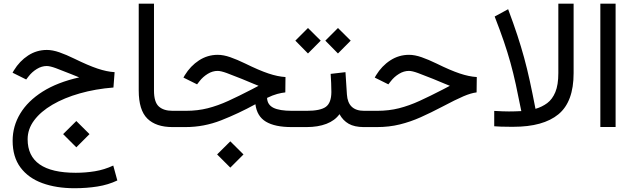

<svg xmlns="http://www.w3.org/2000/svg" viewBox="-20 -687 3420 1038"><path d="M408.2 -268.6Q398.9 -272.5 391.6 -275.4Q384.3 -278.3 363.8 -286.6Q314.5 -306.6 282.2 -318.4Q250 -330.1 232.9 -330.1Q205.1 -330.1 179 -314Q152.8 -297.9 134.8 -274.4L121.6 -257.3L47.9 -293.9L55.2 -306.6Q85.9 -356.9 132.1 -387Q178.2 -417 233.4 -417Q264.2 -417 301.3 -404.1Q338.4 -391.1 381.3 -370.1Q457 -333 507.3 -316.2Q557.6 -299.3 599.6 -296.9L593.3 -213.9Q495.6 -206.1 411.4 -182.1Q327.1 -158.2 263.7 -121.1Q200.2 -84 164.8 -36.6Q129.4 10.7 129.4 65.9Q129.4 247.1 389.6 247.1Q442.4 247.1 493.2 238.8Q543.9 230.5 592.3 208L614.3 288.6Q565.4 312 506.8 321.3Q448.2 330.6 382.8 330.6Q284.2 330.6 208.7 303Q133.3 275.4 90.8 218.5Q48.3 161.6 48.3 73.7Q48.3 -4.9 89.4 -73Q130.4 -141.1 210.4 -191.7Q290.5 -242.2 408.2 -268.6ZM321.3 38.1 392.6 -32.7 463.9 38.1 392.6 109.4Z M924.8 0H912.6Q823.2 0 776.6 -45.9Q730 -91.8 730 -197.8V-667H812.5V-197.3Q812.5 -135.3 838.4 -111.6Q864.3 -87.9 912.6 -87.9H924.8Z M1153.8 147.9 1225.1 77.1 1296.4 147.9 1225.1 219.2ZM1522.5 -187.5Q1502.9 -185.5 1478.5 -179Q1454.1 -172.4 1423.8 -157.7Q1425.3 -120.6 1458.3 -104.2Q1491.2 -87.9 1558.1 -87.9H1584.5V0H1556.2Q1466.3 0 1417.7 -29.1Q1369.1 -58.1 1360.8 -123.5Q1269 -73.2 1175.8 -36.6Q1082.5 0 983.4 0H905.3V-87.9H984.9Q1048.3 -87.9 1103 -101.8Q1157.7 -115.7 1214.4 -141.6Q1271 -167.5 1339.8 -203.1L1377.9 -223.1Q1367.2 -226.6 1350.6 -234.1Q1334 -241.7 1287.6 -260.3Q1238.3 -280.3 1206.1 -292Q1173.8 -303.7 1156.7 -303.7Q1128.9 -303.7 1102.8 -287.6Q1076.7 -271.5 1058.6 -248L1045.4 -231L971.7 -267.6L979 -280.3Q1009.8 -330.6 1055.9 -360.6Q1102.1 -390.6 1157.2 -390.6Q1188 -390.6 1225.1 -377.7Q1262.2 -364.7 1305.2 -343.8Q1380.9 -306.6 1431.2 -289.8Q1481.4 -272.9 1523.4 -270.5Z M1959 0H1947.3Q1896.5 0 1865.2 -17.8Q1834 -35.6 1815.4 -69.8Q1790.5 -35.2 1744.9 -17.6Q1699.2 0 1637.7 0H1564.9V-87.9H1638.7Q1711.4 -87.9 1741.2 -109.1Q1771 -130.4 1771.5 -189Q1771.5 -212.9 1770.3 -238.8Q1769 -264.6 1767.6 -287.6L1847.7 -296.9L1855.5 -176.3Q1861.3 -87.9 1948.2 -87.9H1959ZM1738.8 -467.3 1807.1 -535.6 1876 -467.3 1807.1 -397.9ZM1576.7 -467.3 1645 -535.6 1713.9 -467.3 1645 -397.9Z M1939.5 0V-87.9H2019Q2082.5 -87.9 2137.2 -101.8Q2191.9 -115.7 2248.5 -141.6Q2305.2 -167.5 2374 -203.1L2412.1 -223.1Q2401.4 -226.6 2384.8 -234.1Q2368.2 -241.7 2321.8 -260.3Q2272.5 -280.3 2240.2 -292Q2208 -303.7 2190.9 -303.7Q2163.1 -303.7 2137 -287.6Q2110.8 -271.5 2092.8 -248L2079.6 -231L2005.9 -267.6L2013.2 -280.3Q2043.9 -330.6 2090.1 -360.6Q2136.2 -390.6 2191.4 -390.6Q2222.2 -390.6 2259.3 -377.7Q2296.4 -364.7 2339.4 -343.8Q2415 -306.6 2465.3 -289.8Q2515.6 -272.9 2557.6 -270.5L2556.6 -187.5Q2526.9 -184.1 2485.6 -166.5Q2444.3 -148.9 2369.6 -109.4Q2310.1 -78.1 2254.4 -53.2Q2198.7 -28.3 2141.1 -14.2Q2083.5 0 2017.6 0Z M2798.3 -86.4Q2782.2 -168 2768.6 -230.5Q2754.9 -293 2739.5 -348.4Q2724.1 -403.8 2703.9 -463.1Q2683.6 -522.5 2654.3 -597.7L2727.1 -637.2Q2756.3 -559.1 2776.9 -496.6Q2797.4 -434.1 2813.5 -375.2Q2829.6 -316.4 2844 -250.5Q2858.4 -184.6 2875 -98.6Q2910.6 -108.9 2938.5 -129.6Q2966.3 -150.4 2982.4 -189.2Q2998.5 -228 2998.5 -292V-667H3081.1V-291.5Q3081.1 -136.7 2999 -69.1Q2917 -1.5 2754.9 -1.5Q2747.6 -1.5 2728 -1.7Q2708.5 -2 2687.3 -2.4Q2666 -2.9 2651.9 -4.4V-87.4Q2677.2 -85.9 2697.3 -85.2Q2717.3 -84.5 2731.4 -84.5Q2762.2 -84.5 2798.3 -86.4Z M3225.6 -667H3308.1V-0.5H3225.6Z"/></svg>

Font: Vazir FD-UI
Style: Regular-FD-UI
Weight: 400
Designer: Saber Rastikerdar
Foundry: Saber Rastikerdar
Version: Version 30.1.0